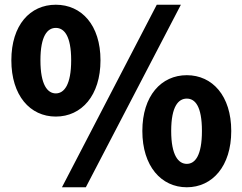

<svg xmlns="http://www.w3.org/2000/svg" viewBox="-20 -778 1025 812"><path d="M216 -285C325 -285 405 -374 405 -523C405 -672 325 -758 216 -758C107 -758 28 -672 28 -523C28 -374 107 -285 216 -285ZM216 -383C181 -383 151 -419 151 -523C151 -627 181 -660 216 -660C251 -660 281 -627 281 -523C281 -419 251 -383 216 -383ZM242 14H343L745 -758H643ZM770 14C878 14 958 -75 958 -224C958 -373 878 -460 770 -460C662 -460 582 -373 582 -224C582 -75 662 14 770 14ZM770 -85C735 -85 704 -120 704 -224C704 -329 735 -361 770 -361C805 -361 834 -329 834 -224C834 -120 805 -85 770 -85Z"/></svg>

Font: Noto Sans CJK KR Black
Style: Regular
Weight: 900
Designer: Ryoko NISHIZUKA (kana & ideographs); Paul D. Hunt (Latin, Greek & Cyrillic); Wenlong ZHANG (bopomofo); Sandoll Communica
Foundry: Adobe Systems Incorporated
Version: Version 1.004;PS 1.004;hotconv 1.0.82;makeotf.lib2.5.63406